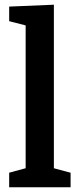

<svg xmlns="http://www.w3.org/2000/svg" viewBox="-20 -796 338 816"><path d="M280 -62V0H19V-62L89 -81V-688L19 -706V-768L209 -776V-81Z"/></svg>

Font: Bitter SemiBold
Style: Regular
Weight: 600
Designer: Sol Matas, and Bitter project Authors
Foundry: Sol Matas
Version: Version 2.001